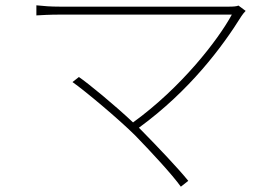

<svg xmlns="http://www.w3.org/2000/svg" viewBox="-20 -679 1040 723"><path d="M490 -168C552 -104 628 -22 661 24L689 2C651 -45 574 -126 514 -187L503 -198C695 -338 818 -504 889 -618C893 -624 899 -632 905 -638L878 -658C871 -655 859 -654 843 -654C750 -654 244 -654 205 -654C170 -654 145 -656 117 -659V-621C135 -622 167 -624 205 -624C244 -624 762 -624 853 -624C801 -528 662 -349 481 -218C411 -284 310 -367 277 -389L253 -370C300 -337 429 -229 490 -168Z"/></svg>

Font: Harano Aji Gothic K1 ExtraLight
Style: Regular
Weight: 250
Foundry: Masamichi Hosoda
Version: HaranoAjiGothicK1-ExtraLight version 20230610;ttx 4.39.4